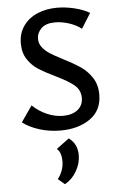

<svg xmlns="http://www.w3.org/2000/svg" viewBox="-63 -708 651 1052"><g transform="rotate(-5 262.5 -181.5)"><path d="M250 -292Q194 -319 159.5 -341Q125 -363 101 -399Q77 -435 77 -487Q77 -543 106 -583.5Q135 -624 183.5 -644.5Q232 -665 292 -665Q337 -665 385.5 -653.5Q434 -642 470 -621L418 -538Q389 -561 349.5 -573.5Q310 -586 274 -586Q223 -586 198 -561.5Q173 -537 173 -504Q173 -477 189.5 -456.5Q206 -436 230 -420.5Q254 -405 299 -382Q356 -353 392.5 -328.5Q429 -304 455 -265Q481 -226 481 -171Q481 -84 416 -38.5Q351 7 253 7Q191 7 136 -10.5Q81 -28 45 -56L106 -144Q140 -111 184.5 -91.5Q229 -72 273 -72Q324 -72 354 -96Q384 -120 384 -161Q384 -205 350.5 -232.5Q317 -260 250 -292ZM214 271Q230 251 239 226Q248 201 248 177Q248 125 223 106L293 54Q340 87 340 150Q340 195 315.5 237.5Q291 280 251 302Z"/></g></svg>

Font: Ysabeau SC Semibold
Style: Regular
Weight: 600
Designer: Christian Thalmann (Catharsis Fonts)
Version: Version 0.003